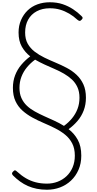

<svg xmlns="http://www.w3.org/2000/svg" viewBox="-20 -1168 857 1696"><path d="M395 508Q347 508 305 499.5Q263 491 226.5 475Q190 459 157 435Q124 411 95 382Q86 372 86 364.5Q86 357 95 348Q106 336 113 336.5Q120 337 132 349Q169 383 209 406.5Q249 430 295 442Q341 454 395 454Q445 454 489.5 437Q534 420 568 388Q602 356 621.5 310Q641 264 641 207Q641 143 617.5 98Q594 53 555 21.5Q516 -10 467.5 -34.5Q419 -59 367 -81Q315 -103 266.5 -129.5Q218 -156 179 -190.5Q140 -225 117 -274Q94 -323 94 -392Q94 -452 113.5 -503Q133 -554 168 -595.5Q203 -637 247 -670Q202 -705 173 -755.5Q144 -806 144 -881Q144 -941 165.5 -990.5Q187 -1040 223.5 -1075.5Q260 -1111 310.5 -1129.5Q361 -1148 420 -1148Q483 -1148 533.5 -1131Q584 -1114 625.5 -1086.5Q667 -1059 699 -1027Q710 -1017 710 -1010Q710 -1003 701 -994Q691 -983 683 -983.5Q675 -984 663 -994Q630 -1025 591.5 -1047.5Q553 -1070 511.5 -1082.5Q470 -1095 420 -1095Q354 -1095 304.5 -1068.5Q255 -1042 228.5 -994Q202 -946 202 -881Q202 -822 225 -781.5Q248 -741 286.5 -711.5Q325 -682 372.5 -659Q420 -636 470.5 -615Q521 -594 569.5 -568.5Q618 -543 656 -507.5Q694 -472 716.5 -423Q739 -374 739 -305Q739 -244 719.5 -192.5Q700 -141 665 -100Q630 -59 586 -27Q636 11 667 67Q698 123 698 207Q698 276 673.5 332Q649 388 607 427.5Q565 467 510.5 487.5Q456 508 395 508ZM545 -56Q585 -85 616 -122.5Q647 -160 664.5 -205.5Q682 -251 682 -305Q682 -358 664 -397.5Q646 -437 615.5 -465.5Q585 -494 545.5 -517Q506 -540 461.5 -559Q417 -578 373.5 -598Q330 -618 290 -641Q250 -612 218.5 -574Q187 -536 169.5 -490.5Q152 -445 152 -392Q152 -340 169.5 -301.5Q187 -263 217 -234.5Q247 -206 287.5 -183.5Q328 -161 371.5 -141.5Q415 -122 460 -101.5Q505 -81 545 -56Z"/></svg>

Font: Playwrite CL ExtraLight
Style: Regular
Weight: 200
Designer: Veronika Burian, José Scaglione
Foundry: TypeTogether
Version: Version 1.002